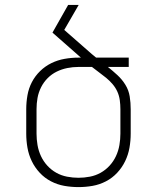

<svg xmlns="http://www.w3.org/2000/svg" viewBox="-20 -755 640 783"><path d="M300 8Q271 8 242.5 3Q214 -2 188 -15.5Q162 -29 142 -50.5Q122 -72 109.5 -98Q97 -124 92 -152.5Q87 -181 87 -210V-310Q87 -338 92 -366.5Q97 -395 110 -420Q123 -445 143.5 -465Q164 -485 189.5 -497.5Q215 -510 243.5 -515Q272 -520 300 -520H310L194 -622L258 -735H301L242 -633L355 -534Q359 -531 363 -527.5Q367 -524 372 -520H505V-482H420Q440 -466 459 -448.5Q478 -431 491.5 -409Q505 -387 509 -361.5Q513 -336 513 -310V-210Q513 -181 508 -152.5Q503 -124 490.5 -98Q478 -72 458 -50.5Q438 -29 412 -15.5Q386 -2 357.5 3Q329 8 300 8ZM300 -30Q323 -30 346.5 -34.5Q370 -39 390.5 -50.5Q411 -62 427 -79.5Q443 -97 453 -118.5Q463 -140 467 -163.5Q471 -187 471 -210V-310Q471 -328 468.5 -346.5Q466 -365 458.5 -381.5Q451 -398 439 -412Q427 -426 413 -437.5Q399 -449 384.5 -459.5Q370 -470 355 -482H300Q277 -482 254.5 -477.5Q232 -473 211.5 -463Q191 -453 174.5 -436.5Q158 -420 147.5 -399Q137 -378 133 -355.5Q129 -333 129 -310V-210Q129 -187 133 -163.5Q137 -140 147 -118.5Q157 -97 173 -79.5Q189 -62 209.5 -50.5Q230 -39 253.5 -34.5Q277 -30 300 -30Z"/></svg>

Font: Iosevka Extralight Extended
Style: Regular
Weight: 200
Width: 7
Monospace: yes
Designer: Belleve Invis
Foundry: Belleve Invis
Version: Version 32.5.0; ttfautohint (v1.8.4)